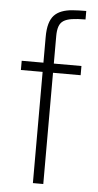

<svg xmlns="http://www.w3.org/2000/svg" viewBox="-53 -777 415 810"><g transform="rotate(5 154.0 -371.5)"><path d="M118 0V-471H26V-510H118V-618Q118 -652 124.5 -674.5Q131 -697 143.5 -710.5Q156 -724 175.5 -731.5Q195 -739 220.5 -741Q246 -743 279 -743V-707Q244 -707 221.5 -703.5Q199 -700 186 -691.5Q173 -683 167.5 -667Q162 -651 162 -626V-510H279V-471H162V0Z"/></g></svg>

Font: Saira SemiCondensed ExtraLight
Style: Regular
Weight: 250
Width: 4
Designer: Hector Gatti with collaboration of the Omnibus-Type team
Foundry: Omnibus-Type
Version: Version 1.101